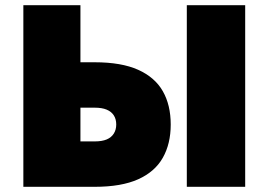

<svg xmlns="http://www.w3.org/2000/svg" viewBox="-20 -720 1035 740"><path d="M700 -700V0H925V-700ZM70 -700V0H290V-700ZM212 -305H345Q373 -305 391 -297.5Q409 -290 418.5 -275.5Q428 -261 428 -240Q428 -220 418.5 -205Q409 -190 391 -182.5Q373 -175 345 -175H212V0H345Q448 0 512.5 -29Q577 -58 607.5 -112Q638 -166 638 -240Q638 -315 607.5 -368.5Q577 -422 512.5 -451Q448 -480 345 -480H212Z"/></svg>

Font: Jost Black
Style: Regular
Weight: 900
Version: Version 3.710